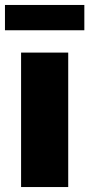

<svg xmlns="http://www.w3.org/2000/svg" viewBox="-24 -754 360 774"><path d="M61 -542H251V0H61ZM-4 -734H316V-632H-4Z"/></svg>

Font: Montserrat Alternates ExtraBold
Style: Regular
Weight: 800
Designer: Julieta Ulanovsky
Foundry: Julieta Ulanovsky
Version: Version 7.200